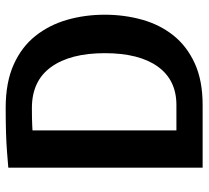

<svg xmlns="http://www.w3.org/2000/svg" viewBox="-48 -668 716 659"><g transform="rotate(-90 309.5 -338.0)"><path d="M64 0V-667Q64 -667 119.5 -671.5Q175 -676 269 -676Q357 -676 418 -648.5Q479 -621 516.5 -573.5Q554 -526 571.5 -465Q589 -404 589 -336Q589 -269 572 -208Q555 -147 518 -100.5Q481 -54 422 -27Q363 0 279 0ZM192 -90H279Q365 -90 411 -154Q457 -218 457 -336Q457 -454 409.5 -520Q362 -586 269 -586Q231 -586 211.5 -585Q192 -584 192 -584Z"/></g></svg>

Font: Epunda Sans SemiBold
Style: Regular
Weight: 600
Designer: Simon Atzbach
Foundry: typofactur
Version: Version 2.204; ttfautohint (v1.8.4.7-5d5b)